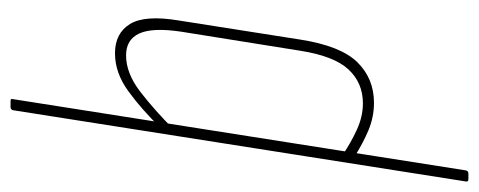

<svg xmlns="http://www.w3.org/2000/svg" viewBox="-292 -431 908 364"><g transform="rotate(-90 162.0 -249.0)"><path d="M4 185Q-1 185 0 180L135 -678Q136 -683 141 -683H152Q154 -683 155.5 -682.5Q157 -682 156 -678L21 180Q20 185 15 185ZM149 6Q122 6 97 -4.5Q72 -15 47 -31L51 -53Q73 -38 98 -26.5Q123 -15 148 -15Q187 -15 212.5 -42.5Q238 -70 248 -135L284 -360Q292 -414 280.5 -439Q269 -464 239 -464Q205 -464 170 -437Q135 -410 98 -373L101 -398Q137 -435 171.5 -460Q206 -485 243 -485Q281 -485 298.5 -456.5Q316 -428 305 -363L269 -134Q257 -57 226 -25.5Q195 6 149 6Z"/></g></svg>

Font: Sofia Sans Extra Condensed Thin
Style: Italic
Weight: 250
Italic angle: -9°
Version: Version 4.100